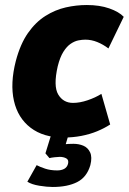

<svg xmlns="http://www.w3.org/2000/svg" viewBox="-20 -537 513 765"><path d="M233 11Q153 11 102 -28Q51 -67 35.5 -135.5Q20 -204 43 -294Q61 -362 91.5 -405.5Q122 -449 161 -473.5Q200 -498 242 -507.5Q284 -517 326 -517Q377 -517 415.5 -503.5Q454 -490 473 -470L412 -344Q391 -360 367.5 -369.5Q344 -379 320 -379Q307 -379 292 -376Q277 -373 261.5 -362.5Q246 -352 232.5 -330.5Q219 -309 210 -273Q192 -194 212 -160.5Q232 -127 271 -127Q298 -127 329 -137.5Q360 -148 384 -163L419 -41Q396 -26 367 -14Q338 -2 304 4.5Q270 11 233 11ZM190 208Q167 208 136.5 203Q106 198 89 187L126 121Q139 128 160 135Q181 142 208 142Q224 142 235.5 136Q247 130 251 116Q255 100 244 94Q233 88 218 88Q212 88 198 89.5Q184 91 177 93L161 74L190 -20H259L234 64L208 44Q217 40 234.5 38Q252 36 273 36Q294 36 312 43.5Q330 51 339 70Q348 89 340 121Q326 169 287.5 188.5Q249 208 190 208Z"/></svg>

Font: Nunito Sans 7pt Condensed Black
Style: Italic
Weight: 900
Width: 3
Italic angle: -9°
Designer: Vernon Adams
Foundry: Vernon Adams
Version: Version 3.101;gftools[0.9.27]